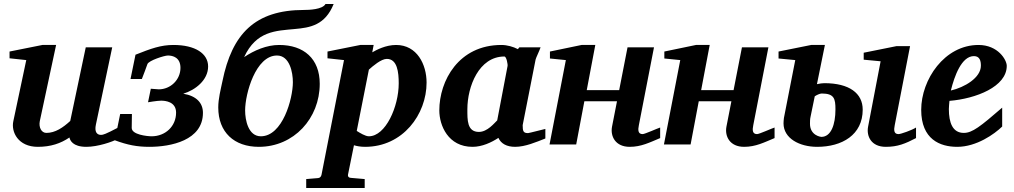

<svg xmlns="http://www.w3.org/2000/svg" viewBox="-20 -726 5096 965"><path d="M572 -28V-84C511 -52 498 -48 488 -48C467 -48 454 -63 462 -100L544 -488H411L333 -118C297 -85 258 -58 213 -58C188 -58 174 -86 180 -117L262 -500H193L28 -467V-433L112 -424L47 -117C35 -63 71 12 170 12C235 12 285 -5 329 -35C332 -21 345 12 414 12C471 12 545 -13 572 -28Z M1026 -392C1026 -457 961 -500 852 -500C788 -500 739 -482 661 -451L636 -329H693C697 -337 721 -404 721 -404C728 -422 806 -447 824 -447C849 -447 887 -437 887 -385C887 -325 837 -277 778 -277C774 -277 766 -278 738 -280L724 -212C724 -212 770 -220 790 -220C811 -220 865 -215 865 -160C865 -91 811 -41 742 -41C720 -41 642 -49 642 -83L643 -153H584L557 -21C622 3 669 12 731 12C838 12 1000 -20 1000 -159C1000 -208 968 -244 901 -255C961 -273 1026 -323 1026 -392Z M1657 -706H1616C1601 -678 1532 -676 1508 -676C1261 -676 1146 -555 1098 -318C1089 -275 1077 -230 1077 -186C1077 -61 1157 12 1281 12C1457 12 1587 -131 1587 -305C1587 -431 1507 -500 1383 -500C1320 -500 1258 -473 1207 -439C1268 -571 1367 -571 1460 -580C1539 -587 1614 -599 1657 -706ZM1452 -313C1452 -229 1400 -41 1291 -41C1228 -41 1212 -122 1212 -171C1212 -255 1265 -447 1372 -447C1436 -447 1452 -362 1452 -313Z M2124 -311C2124 -402 2076 -500 1971 -500C1918 -500 1872 -475 1851 -463L1858 -500H1791L1626 -467V-433L1709 -424L1596 152C1594 161 1589 168 1579 169C1579 169 1540 172 1519 174V219H1813V174L1744 168C1733 168 1727 161 1729 152L1759 4C1772 8 1791 12 1815 12C2005 12 2124 -151 2124 -311ZM1984 -307C1984 -190 1918 -41 1834 -41C1816 -41 1789 -58 1773 -68L1834 -376C1854 -394 1896 -430 1924 -430C1977 -430 1984 -363 1984 -307Z M2721 -30V-78C2711 -76 2639 -57 2634 -57C2610 -57 2607 -67 2607 -97L2672 -427C2674 -436 2690 -468 2697 -488H2590L2583 -479C2560 -491 2529 -500 2500 -500C2285 -500 2188 -320 2188 -171C2188 -96 2232 12 2355 12C2403 12 2450 -10 2485 -33C2498 -4 2527 12 2569 12C2620 12 2675 -12 2721 -30ZM2531 -394C2484 -149 2494 -201 2479 -121C2465 -108 2430 -63 2387 -63C2327 -63 2329 -124 2329 -177C2329 -291 2387 -442 2515 -442C2526 -442 2533 -400 2531 -394Z M3298 -32V-85C3287 -82 3221 -52 3210 -52C3186 -52 3186 -73 3191 -97L3267 -488H3134L3092 -273H2929L2972 -500H2903L2744 -467V-432L2824 -424L2742 0H2876L2917 -217H3081L3056 -89C3047 -41 3073 12 3145 12C3203 12 3245 -10 3298 -32Z M3873 -32V-85C3862 -82 3796 -52 3785 -52C3761 -52 3761 -73 3766 -97L3842 -488H3709L3667 -273H3504L3547 -500H3478L3319 -467V-432L3399 -424L3317 0H3451L3492 -217H3656L3631 -89C3622 -41 3648 12 3720 12C3778 12 3820 -10 3873 -32Z M4584 -32V-85C4562 -71 4507 -52 4496 -52C4472 -52 4472 -73 4477 -97L4554 -494H4485L4321 -461V-426L4406 -418L4343 -89C4334 -41 4359 12 4432 12C4492 12 4530 -4 4584 -32ZM4316 -175C4316 -257 4249 -308 4123 -308C4113 -308 4100 -306 4086 -303L4126 -500H4057L3893 -467V-432L3977 -424L3920 -133C3919 -123 3918 -115 3918 -106C3918 -30 3999 12 4087 12C4212 12 4316 -48 4316 -175ZM4179 -176C4179 -100 4157 -38 4108 -38C4105 -38 4051 -45 4051 -104C4051 -115 4051 -127 4054 -140C4054 -140 4072 -227 4075 -242C4084 -248 4100 -256 4110 -256C4173 -256 4179 -230 4179 -176Z M5040 -395C5040 -425 4996 -500 4898 -500C4727 -500 4610 -326 4610 -174C4610 -26 4704 12 4791 12C4888 12 4978 -52 5017 -90V-185C4907 -90 4867 -58 4824 -58C4768 -58 4749 -109 4749 -178C4749 -189 4751 -207 4752 -219C4885 -230 5040 -290 5040 -395ZM4910 -396C4910 -335 4828 -287 4759 -271C4777 -344 4813 -444 4875 -444C4905 -444 4910 -419 4910 -396Z"/></svg>

Font: Veleka
Style: Bold Italic
Weight: 700
Italic angle: -12°
Designer: Stefan Peev, Context Ltd, 2016; SIL International, 1997-2014.
Foundry: Stefan Peev, Context Ltd, 2016
Version: Version 5.000